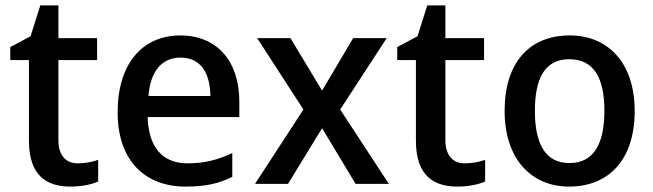

<svg xmlns="http://www.w3.org/2000/svg" viewBox="-20 -680 2414 710"><path d="M267 -76C225 -76 196 -104 196 -162V-458H339V-539H196V-660H129L93 -546L18 -506V-458H87V-160C87 -27 156 10 241 10C281 10 320 2 343 -9V-89C323 -81 294 -76 267 -76Z M647 -549C508 -549 415 -446 415 -265C415 -84 518 10 666 10C741 10 788 -1 839 -26V-114C785 -89 738 -76 673 -76C581 -76 529 -136 526 -247H865V-305C865 -455 781 -549 647 -549ZM648 -467C723 -467 757 -409 758 -325H529C536 -416 578 -467 648 -467Z M1102 -275 923 0H1045L1171 -206L1295 0H1418L1238 -275L1410 -539H1286L1171 -345L1054 -539H931Z M1698 -76C1656 -76 1627 -104 1627 -162V-458H1770V-539H1627V-660H1560L1524 -546L1449 -506V-458H1518V-160C1518 -27 1587 10 1672 10C1712 10 1751 2 1774 -9V-89C1754 -81 1725 -76 1698 -76Z M2327 -270C2327 -449 2227 -549 2087 -549C1938 -549 1846 -449 1846 -270C1846 -91 1946 10 2084 10C2233 10 2327 -91 2327 -270ZM1958 -270C1958 -392 1996 -461 2085 -461C2176 -461 2215 -392 2215 -270C2215 -149 2176 -77 2086 -77C1996 -77 1958 -149 1958 -270Z"/></svg>

Font: Noto Sans Thai Medium
Style: Regular
Weight: 500
Designer: Monotype Design Team
Foundry: Monotype Imaging Inc.
Version: Version 1.901